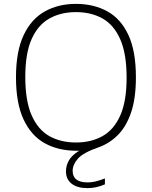

<svg xmlns="http://www.w3.org/2000/svg" viewBox="-20 -769 784 991"><path d="M432 202Q378.5 202 349.5 179Q320.5 156 320.5 115.5Q320.5 85.5 335.8 58.8Q351 32 388.5 9H374Q280.5 9 210.5 -30Q140.5 -69 101.5 -152.8Q62.5 -236.5 62.5 -370Q62.5 -504 102 -587.5Q141.5 -671 211.2 -710Q281 -749 372 -749Q463 -749 533 -711Q603 -673 642.2 -589.5Q681.5 -506 681.5 -370Q681.5 -261.5 656.5 -188.2Q631.5 -115 587.8 -71.5Q544 -28 488.5 -8.5Q409 19 382 50Q355 81 355 113Q355 172.5 432.5 172.5Q453 172.5 473.5 167.5Q494 162.5 521.5 152V182.5Q476.5 202 432 202ZM372 -33.5Q450 -33.5 508.8 -66.2Q567.5 -99 600.5 -172.5Q633.5 -246 633.5 -368Q633.5 -492 600.5 -566.5Q567.5 -641 508.8 -673.8Q450 -706.5 372 -706.5Q294.5 -706.5 235.5 -673.8Q176.5 -641 143.5 -567.8Q110.5 -494.5 110.5 -372Q110.5 -248 143.5 -173.5Q176.5 -99 235.2 -66.2Q294 -33.5 372 -33.5Z"/></svg>

Font: Encode Sans SemiExpanded SemiExpanded ExtraLight
Style: Regular
Weight: 200
Width: 6
Designer: Multiple Designers
Foundry: Impallari Type
Version: Version 3.000; ttfautohint (v1.8.3) -l 8 -r 50 -G 200 -x 14 